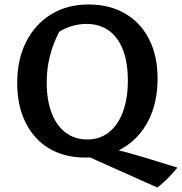

<svg xmlns="http://www.w3.org/2000/svg" viewBox="-20 -695 814 859"><path d="M362 10Q269 10 200.5 -30.5Q132 -71 94.5 -146.5Q57 -222 57 -324Q57 -429 97 -508Q137 -587 209 -631Q281 -675 376 -675Q470 -675 539.5 -634.5Q609 -594 647 -519.5Q685 -445 685 -344Q685 -237 645 -157.5Q605 -78 532.5 -34Q460 10 362 10ZM684 144 357 -2 389 -46Q444 -37 496.5 -25.5Q549 -14 611 5L774 55Q753 80 732 101.5Q711 123 684 144ZM371 -71Q426 -71 466.5 -102.5Q507 -134 529.5 -193.5Q552 -253 552 -335Q552 -415 530 -472Q508 -529 466.5 -558.5Q425 -588 366 -588Q337 -588 305.5 -579.5Q274 -571 245 -553Q217 -499 203 -443Q189 -387 189 -327Q189 -247 211 -189.5Q233 -132 274 -101.5Q315 -71 371 -71Z"/></svg>

Font: Piazzolla Thin
Style: Bold
Weight: 700
Version: Version 2.005